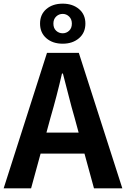

<svg xmlns="http://www.w3.org/2000/svg" viewBox="-24 -1030 689 1050"><path d="M252 -386 230 -305H406L384 -386Q367 -444 351.5 -506Q336 -568 320 -628H315Q301 -567 285 -505.5Q269 -444 252 -386ZM-4 0 233 -741H407L645 0H490L438 -190H198L146 0ZM319 -848Q339 -848 354 -862Q369 -876 369 -901Q369 -925 354 -939.5Q339 -954 319 -954Q298 -954 283 -939.5Q268 -925 268 -901Q268 -876 283 -862Q298 -848 319 -848ZM319 -791Q264 -791 229.5 -821Q195 -851 195 -901Q195 -951 229.5 -980.5Q264 -1010 319 -1010Q373 -1010 408 -980.5Q443 -951 443 -901Q443 -851 408 -821Q373 -791 319 -791Z"/></svg>

Font: Chiron Sans HK TT
Style: Bold
Weight: 700
Designer: Ryoko NISHIZUKA 西塚涼子 (kana, bopomofo & ideographs); Paul D. Hunt (Latin, Greek & Cyrillic); Sandoll Communications 산돌커뮤니
Foundry: Adobe
Version: Version 2.022;hotconv 1.0.109;makeotfexe 2.5.65596